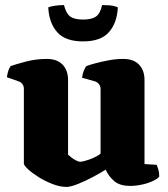

<svg xmlns="http://www.w3.org/2000/svg" viewBox="-20 -732 662 756"><path d="M242 4Q216 4 186.5 -7.5Q157 -19 131.5 -35Q106 -51 90 -66Q74 -81 74 -88V-382Q74 -393 68.5 -400.5Q63 -408 55 -411L7 -428Q9 -440 12 -451Q15 -462 22 -472Q39 -478 80 -489Q121 -500 164 -500Q205 -500 226.5 -477.5Q248 -455 248 -417V-123Q252 -119 261 -112Q270 -105 280 -100Q290 -95 296 -95Q301 -95 316 -99Q331 -103 348 -110.5Q365 -118 376 -127V-382Q376 -392 370.5 -399.5Q365 -407 356 -411L303 -426Q305 -442 310.5 -454.5Q316 -467 320 -472Q331 -476 354.5 -482.5Q378 -489 407.5 -494.5Q437 -500 465 -500Q506 -500 527.5 -477.5Q549 -455 549 -417V-86L597 -83Q600 -76 603.5 -64.5Q607 -53 607 -37Q602 -29 583.5 -20Q565 -11 540.5 -5.5Q516 0 493 0Q451 0 429 -19.5Q407 -39 396 -64Q379 -53 348.5 -36.5Q318 -20 288 -8Q258 4 242 4ZM307 -569Q237 -569 205 -605.5Q173 -642 170 -703Q176 -706 193.5 -709Q211 -712 232 -712Q240 -679 256.5 -667Q273 -655 307 -655Q341 -655 358 -667Q375 -679 382 -712Q411 -712 425 -709Q439 -706 444 -703Q441 -642 409 -605.5Q377 -569 307 -569Z"/></svg>

Font: Texturina Medium 12pt Black
Style: Regular
Weight: 900
Version: Version 1.002